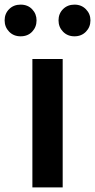

<svg xmlns="http://www.w3.org/2000/svg" viewBox="-57 -810 411 830"><path d="M83 0V-555H214V0ZM32 -653Q2 -653 -17.5 -673Q-37 -693 -37 -722Q-37 -751 -17.5 -770.5Q2 -790 32 -790Q63 -790 82 -770Q101 -750 101 -722Q101 -693 82 -673Q63 -653 32 -653ZM265 -653Q235 -653 215.5 -673Q196 -693 196 -722Q196 -751 215.5 -770.5Q235 -790 265 -790Q295 -790 314.5 -770Q334 -750 334 -722Q334 -693 314.5 -673Q295 -653 265 -653Z"/></svg>

Font: Noto Sans TC Thin SemiBold
Style: Regular
Weight: 600
Version: Version 2.004-H2;hotconv 1.0.118;makeotfexe 2.5.65603